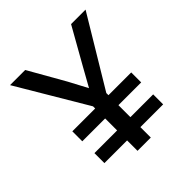

<svg xmlns="http://www.w3.org/2000/svg" viewBox="-173 -767 897 897"><g transform="rotate(-45 275.0 -319.0)"><path d="M525.9 -638.2 318.8 -293.9V-279.8H469.2V-213.9H318.8V-134.8H469.2V-68.8H318.8V0H231V-68.8H81.1V-134.8H231V-213.9H80.1V-279.8H231V-293.9L26.9 -638.2H127L229 -459L277.8 -367.2L330.1 -460.9L430.2 -638.2Z"/></g></svg>

Font: Code New Roman
Style: Regular
Weight: 400
Monospace: yes
Designer: Sam Radian
Foundry: Code New Roman
Version: Version 2.00 November 29, 2014